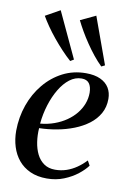

<svg xmlns="http://www.w3.org/2000/svg" viewBox="-91 -866 630 933"><g transform="rotate(10 224.0 -399.5)"><path d="M401.5 -87Q386 -65.5 357.5 -43Q329 -20.5 290.5 -5Q252 10.5 206.5 10.5Q159.5 10.5 124.5 -5.5Q89.5 -21.5 66.5 -49.2Q43.5 -77 32 -113.8Q20.5 -150.5 20.5 -192.5Q21 -259.5 42.2 -319.8Q63.5 -380 102 -426.5Q140.5 -473 192.5 -499.8Q244.5 -526.5 306.5 -526.5Q349.5 -526.5 378 -513.2Q406.5 -500 420.8 -476.5Q435 -453 435 -422Q435 -381.5 417.2 -350Q399.5 -318.5 368.8 -295.2Q338 -272 298.5 -256.5Q259 -241 215.2 -233Q171.5 -225 128 -224Q125.5 -189 130.5 -155.8Q135.5 -122.5 148.5 -96.2Q161.5 -70 184 -54.2Q206.5 -38.5 239 -38.5Q268.5 -38.5 295 -47.5Q321.5 -56.5 345 -72.8Q368.5 -89 388.5 -110.5ZM290.5 -497.5Q258.5 -497.5 231.2 -476.5Q204 -455.5 182.8 -420Q161.5 -384.5 147.5 -339.5Q133.5 -294.5 129 -246.5Q166.5 -250 198.8 -261.8Q231 -273.5 257 -291.5Q283 -309.5 301.5 -332.2Q320 -355 330 -381.2Q340 -407.5 340 -436Q339.5 -466 327.5 -481.8Q315.5 -497.5 290.5 -497.5ZM220 -571.5Q198.5 -590.5 175.5 -615Q152.5 -639.5 130.8 -666Q109 -692.5 91 -718.5Q73 -744.5 60.5 -766.5L132 -806.5L237 -581.5ZM373.5 -571.5Q352.5 -592 332 -617.5Q311.5 -643 292.8 -670.8Q274 -698.5 258.5 -725.5Q243 -752.5 232 -775L307 -810.5L390.5 -580Z"/></g></svg>

Font: Merriweather 120pt
Style: Italic
Weight: 400
Italic angle: -7.8°
Version: Version 2.101